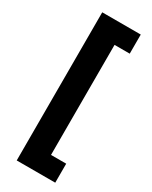

<svg xmlns="http://www.w3.org/2000/svg" viewBox="-186 -743 622 786"><g transform="rotate(30 125.5 -350.0)"><path d="M46.9 0V-700.2H229V-609.9H157.2V-89.8H229V0Z"/></g></svg>

Font: Bebas Neue Bold
Style: Regular
Weight: 700
Designer: Ryoichi Tsunekawa
Foundry: Ryoichi Tsunekawa
Version: Version 1.300